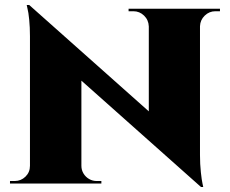

<svg xmlns="http://www.w3.org/2000/svg" viewBox="-20 -735 921 769"><path d="M495 -700H861V-690H843Q818 -690 800 -672.5Q782 -655 781 -630V-114Q781 -77 784.5 -45Q788 -13 791 0L794 14H785L306 -412V-71Q306 -54 314.5 -40Q323 -26 337 -18Q351 -10 367 -10H386V0H20V-10H39Q64 -10 82 -27.5Q100 -45 100 -71V-590Q100 -625 97 -656Q94 -687 90 -701L87 -715H97L576 -289V-629Q575 -655 557 -672.5Q539 -690 514 -690H495Z"/></svg>

Font: Cinzel Decorative Black
Style: Regular
Weight: 900
Designer: Natanael Gama
Version: Version 1.001;PS 001.001;hotconv 1.0.56;makeotf.lib2.0.21325